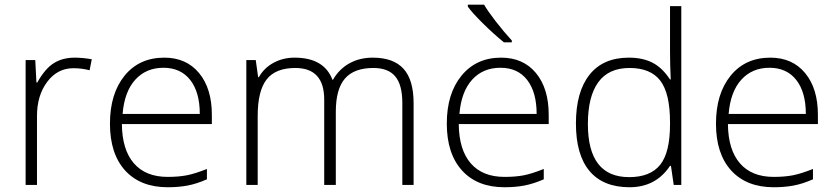

<svg xmlns="http://www.w3.org/2000/svg" viewBox="-20 -786 3554 816"><path d="M297.9 -541Q330.1 -541 370.1 -534.2L360.8 -487.3Q328.1 -496.1 292 -496.1Q224.1 -496.1 180.7 -438.2Q137.2 -380.4 137.2 -293V0H88.9V-530.8H129.9L134.8 -435.1H138.2Q171.9 -494.6 208 -517.1Q245.1 -541 297.9 -541Z M692.4 9.8Q577.1 9.8 511.7 -61.5Q447.3 -132.8 447.3 -260.3Q447.3 -387.7 509.5 -464.4Q571.8 -541 678.2 -541Q772 -541 826.2 -475.3Q880.4 -409.7 880.4 -297.9V-258.8H498Q499 -149.4 549.1 -91.8Q599.1 -34.2 692.4 -34.2Q738.8 -34.2 773.9 -41Q809.1 -47.9 859.4 -67.9V-23.9Q814.9 -4.4 776.6 2.7Q738.3 9.8 692.4 9.8ZM829.1 -301.8Q829.1 -394 788.6 -446Q748 -498 674.6 -498Q601.1 -498 554.9 -447.3Q508.8 -396.5 501 -301.8Z M1564 -541Q1651.9 -541 1694.8 -493.9Q1737.8 -446.8 1737.8 -347.2V0H1689.9V-348.1Q1689.9 -425.3 1659.9 -461.2Q1629.9 -497.1 1566.9 -497.1Q1484.9 -497.1 1446 -452.1Q1407.2 -407.2 1407.2 -311V0H1357.9V-362.8Q1357.9 -497.1 1234.9 -497.1Q1151.4 -497.1 1113.3 -448.5Q1075.2 -399.9 1075.2 -293V0H1026.9V-530.8H1066.9L1077.1 -458H1080.1Q1102.1 -497.1 1142.3 -519Q1182.6 -541 1231.9 -541Q1357.4 -541 1393.1 -446.8H1395Q1420.9 -492.2 1464.6 -516.6Q1508.3 -541 1564 -541Z M1968.3 -766.1H2037.6Q2050.3 -742.7 2085.9 -696.5Q2121.6 -650.4 2155.3 -613.8V-606H2121.6Q2075.7 -643.6 2030.3 -688.7Q1984.9 -733.9 1968.3 -757.8ZM2124 9.8Q2008.3 9.8 1943.6 -61.5Q1878.9 -132.8 1878.9 -260.7Q1878.9 -388.7 1941.7 -464.8Q2004.4 -541 2109.9 -541Q2203.6 -541 2257.8 -475.6Q2312 -410.2 2312 -297.9V-258.8H1929.7Q1930.7 -149.4 1980.7 -91.8Q2030.8 -34.2 2124 -34.2Q2170.9 -34.2 2205.3 -40.8Q2239.7 -47.4 2291 -67.9V-23.9Q2247.1 -4.9 2209.2 2.4Q2171.4 9.8 2124 9.8ZM2260.7 -301.8Q2260.7 -394 2220.7 -446Q2180.7 -498 2106.7 -498Q2032.7 -498 1986.6 -447.3Q1940.4 -396.5 1932.6 -301.8Z M2875.5 0H2843.3L2831.5 -81.1H2827.6Q2767.1 9.8 2655.5 9.8Q2543.9 9.8 2485.8 -58.8Q2427.7 -127.4 2427.7 -261.5Q2427.7 -395.5 2485.4 -468.3Q2543 -541 2652.8 -541Q2711.4 -541 2753.2 -519.5Q2794.9 -498 2827.6 -448.2H2830.6Q2827.6 -509.8 2827.6 -568.8V-759.8H2875.5ZM2827.6 -257.8V-266.1Q2827.6 -389.6 2786.1 -443.4Q2744.6 -497.1 2655.5 -497.1Q2566.4 -497.1 2522.5 -436.3Q2478.5 -375.5 2478.5 -258.8Q2478.5 -33.2 2653.8 -33.2Q2743.7 -33.2 2785.6 -85.4Q2827.6 -137.7 2827.6 -257.8Z M3268.1 9.8Q3152.8 9.8 3087.4 -61.5Q3022.9 -132.8 3022.9 -260.3Q3022.9 -387.7 3085.2 -464.4Q3147.5 -541 3253.9 -541Q3347.7 -541 3401.9 -475.3Q3456.1 -409.7 3456.1 -297.9V-258.8H3073.7Q3074.7 -149.4 3124.8 -91.8Q3174.8 -34.2 3268.1 -34.2Q3314.5 -34.2 3349.6 -41Q3384.8 -47.9 3435.1 -67.9V-23.9Q3390.6 -4.4 3352.3 2.7Q3314 9.8 3268.1 9.8ZM3404.8 -301.8Q3404.8 -394 3364.3 -446Q3323.7 -498 3250.2 -498Q3176.8 -498 3130.6 -447.3Q3084.5 -396.5 3076.7 -301.8Z"/></svg>

Font: Open Sans Hebrew Light
Style: Regular
Weight: 300
Foundry: Ascender Corporation, Yanek Iontef
Version: Version 2.001;PS 002.001;hotconv 1.0.70;makeotf.lib2.5.58329